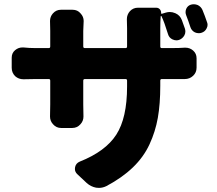

<svg xmlns="http://www.w3.org/2000/svg" viewBox="-20 -829 1040 920"><path d="M971.7 -723.6Q974.6 -716.8 974.6 -710Q974.6 -701.2 969.7 -692.4Q961.9 -676.8 945.3 -671.9Q939.5 -669.9 932.6 -669.9Q922.9 -669.9 914.1 -673.8Q898.4 -681.6 892.6 -698.2Q881.8 -731.4 872.1 -755.9Q869.1 -763.7 869.1 -770.5Q869.1 -778.3 872.1 -786.1Q878.9 -801.8 894.5 -806.6Q901.4 -808.6 909.2 -808.6Q918 -808.6 927.7 -804.7Q943.4 -796.9 950.2 -781.2Q961.9 -752.9 971.7 -723.6ZM748 -606.4Q748 -598.6 754.9 -598.6H800.8Q839.8 -598.6 865.2 -600.6Q866.2 -600.6 868.2 -600.6Q889.6 -600.6 905.3 -586.9Q921.9 -572.3 921.9 -549.8V-504.9Q921.9 -481.4 905.3 -465.8Q888.7 -450.2 865.2 -450.2Q865.2 -450.2 864.3 -450.2Q846.7 -450.2 801.8 -450.2H754.9Q748 -450.2 748 -442.4V-418Q748 -331.1 736.3 -264.6Q724.6 -198.2 696.3 -137.2Q668 -76.2 616.7 -26.9Q565.4 22.5 490.2 62.5Q472.7 71.3 454.1 71.3Q447.3 71.3 440.4 70.3Q415 65.4 395.5 47.9L349.6 4.9Q338.9 -5.9 338.9 -19.5Q338.9 -24.4 339.8 -28.3Q343.8 -46.9 362.3 -54.7Q485.4 -103.5 537.1 -183.6Q588.9 -263.7 588.9 -414.1V-442.4Q588.9 -450.2 582 -450.2H386.7Q378.9 -450.2 378.9 -442.4V-329.1L379.9 -270.5Q379.9 -249 365.2 -233.4Q349.6 -215.8 326.2 -215.8H272.5Q250 -215.8 234.4 -233.4Q219.7 -249 219.7 -270.5L220.7 -329.1V-442.4Q220.7 -450.2 213.9 -450.2H149.4Q119.1 -450.2 93.8 -449.2Q92.8 -449.2 91.8 -449.2Q69.3 -449.2 52.7 -463.9Q36.1 -480.5 36.1 -503.9V-552.7Q36.1 -575.2 52.7 -588.9Q68.4 -601.6 86.9 -601.6Q89.8 -601.6 92.8 -601.6Q120.1 -598.6 149.4 -598.6H213.9Q220.7 -598.6 220.7 -606.4V-681.6L219.7 -728.5Q219.7 -749 233.4 -764.6Q249 -782.2 271.5 -782.2H328.1Q351.6 -782.2 366.2 -764.6Q380.9 -749 380.9 -728.5L378.9 -680.7V-606.4Q378.9 -598.6 386.7 -598.6H582Q588.9 -598.6 588.9 -606.4V-693.4L587.9 -737.3Q587.9 -758.8 602.5 -775.4Q618.2 -792 640.6 -792H728.5Q739.3 -792 746.1 -784.2Q752.9 -776.4 752 -765.6Q752 -764.6 752.9 -763.7Q753.9 -762.7 754.9 -762.7L774.4 -768.6Q784.2 -771.5 793.9 -771.5Q806.6 -771.5 820.3 -765.6Q842.8 -755.9 851.6 -732.4Q859.4 -711.9 866.2 -691.4Q868.2 -684.6 868.2 -677.7Q868.2 -668 863.3 -659.2Q854.5 -643.6 837.9 -637.7Q831.1 -635.7 825.2 -635.7Q815.4 -635.7 805.7 -640.6Q790 -648.4 785.2 -665Q767.6 -722.7 753.9 -751Q753.9 -752.9 752 -752.4Q750 -752 750 -751Q748 -725.6 748 -693.4Z"/></svg>

Font: Gen Jyuu Gothic Heavy
Style: Bold
Weight: 900
Designer: [Source Han Sans]
Ryoko NISHIZUKA  (kana & ideographs); Paul D. Hunt (Latin, Greek & Cyrillic); Wenlong ZHANG  (bopomofo
Version: Version 1.002.20150607